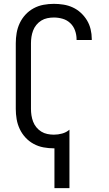

<svg xmlns="http://www.w3.org/2000/svg" viewBox="-20 -763 565 998"><path d="M263 215V8H260Q233 8 206 3Q179 -2 155 -15Q131 -28 112.5 -48Q94 -68 82.5 -92.5Q71 -117 66.5 -143.5Q62 -170 62 -197V-538Q62 -565 66.5 -591.5Q71 -618 82.5 -642.5Q94 -667 112.5 -687Q131 -707 155 -720Q179 -733 206 -738Q233 -743 260 -743Q285 -743 310 -739Q335 -735 358 -724.5Q381 -714 400 -696.5Q419 -679 432 -657.5Q445 -636 451 -611Q457 -586 457 -561V-555H378V-559Q378 -582 370 -604.5Q362 -627 345 -643Q328 -659 305.5 -665.5Q283 -672 260 -672Q243 -672 226 -668.5Q209 -665 194.5 -656Q180 -647 169 -633.5Q158 -620 152 -604Q146 -588 143.5 -571.5Q141 -555 141 -538V-197Q141 -180 143.5 -163.5Q146 -147 152 -131Q158 -115 169 -101.5Q180 -88 194.5 -79Q209 -70 226 -66.5Q243 -63 260 -63Q282 -63 303.5 -69Q325 -75 341 -89V215Z"/></svg>

Font: Iosevka Pride
Style: Regular
Weight: 400
Monospace: yes
Designer: Belleve Invis
Foundry: Belleve Invis
Version: Version 30.3.1; ttfautohint (v1.8.4)